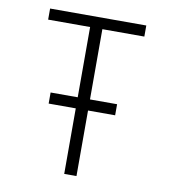

<svg xmlns="http://www.w3.org/2000/svg" viewBox="-77 -736 704 802"><g transform="rotate(10 275.0 -335.0)"><path d="M249 0V-278H134V-325H249V-623H71V-670H479V-623H301V-325H416V-278H301V0Z"/></g></svg>

Font: Lode Dark
Style: Regular
Weight: 400
Monospace: yes
Designer: Belleve Invis
Foundry: Belleve Invis
Version: Version 29.2.0; ttfautohint (v1.8.3)